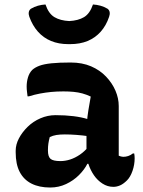

<svg xmlns="http://www.w3.org/2000/svg" viewBox="-20 -827 640 857"><path d="M510 -354Q510 -332 510 -310Q510 -288 510 -266.5Q510 -245 510 -223Q510 -201 510 -179Q510 -167 510 -155.5Q510 -144 510 -132Q514 -130 520 -128.5Q526 -127 530 -127Q541 -127 552 -130.5Q563 -134 573 -142H579Q580 -136 580.5 -131.5Q581 -127 581 -120Q581 -92 571.5 -64.5Q562 -37 547 -22Q531 -6 516 0.5Q501 7 486 7Q460 7 437.5 -7.5Q415 -22 399.5 -44.5Q384 -67 375 -94Q366 -121 366 -145Q366 -168 366 -190.5Q366 -213 366 -233Q366 -257 368 -282Q370 -307 374.5 -335Q379 -363 385 -396Q366 -405 347.5 -410Q329 -415 308.5 -417Q288 -419 263 -419Q233 -419 208 -416.5Q183 -414 159 -409.5Q135 -405 109 -397H103Q102 -406 100.5 -417.5Q99 -429 99 -441Q99 -462 105 -482Q111 -502 124 -515Q136 -526 156 -533.5Q176 -541 210 -544.5Q244 -548 295 -548Q347 -548 386.5 -531Q426 -514 453.5 -485Q481 -456 495.5 -422Q510 -388 510 -354ZM194 -155Q194 -128 205.5 -118Q217 -108 250 -108Q271 -108 293 -115Q315 -122 337 -137Q359 -152 379 -177L385 -96H370Q357 -70 332.5 -45.5Q308 -21 275 -5.5Q242 10 204 10Q155 10 120.5 -7.5Q86 -25 68 -59.5Q50 -94 50 -147V-154Q50 -182 64.5 -209.5Q79 -237 103.5 -261Q128 -285 160.5 -299Q193 -313 228 -313Q271 -313 307.5 -308.5Q344 -304 371 -295.5Q398 -287 409 -276Q415 -271 420 -262Q425 -253 428 -240Q431 -227 431 -208Q404 -215 375.5 -219Q347 -223 320 -225Q293 -227 269 -227Q248 -227 232 -224.5Q216 -222 202 -215Q198 -200 196 -186.5Q194 -173 194 -157ZM289 -733Q329 -735 355 -750.5Q381 -766 395 -807Q412 -806 428.5 -801.5Q445 -797 460 -788Q468 -782 469.5 -772.5Q471 -763 467 -752Q454 -713 429.5 -685.5Q405 -658 371 -644Q337 -630 293 -630H285Q242 -630 208 -644Q174 -658 149.5 -685.5Q125 -713 111 -752Q107 -763 108.5 -772.5Q110 -782 118 -788Q133 -797 149.5 -801.5Q166 -806 183 -807Q197 -766 223 -750.5Q249 -735 289 -733Z"/></svg>

Font: Recursive Casual
Style: Bold
Weight: 700
Version: Version 1.085